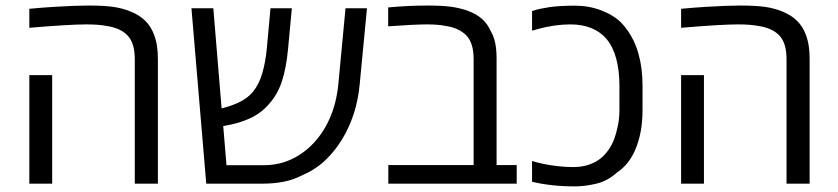

<svg xmlns="http://www.w3.org/2000/svg" viewBox="-20 -660 3010 690"><path d="M464.4 0V-447.8Q464.4 -504.9 438.7 -532.2Q413.1 -559.6 361.8 -566.9Q350.1 -569.3 331.8 -570.8Q313.5 -572.3 290 -572.3Q259.3 -572.3 209.2 -569.3Q159.2 -566.4 85.4 -560.1V-628.4Q108.4 -630.9 130.4 -632.3Q152.3 -633.8 172.9 -635.3Q211.9 -637.7 242.9 -638.9Q273.9 -640.1 297.4 -640.1Q352.5 -640.1 387 -635.3Q421.4 -630.4 451.7 -617.7Q481.9 -605 502 -585.4Q522 -565.9 533.7 -535.2Q541 -515.6 544.2 -494.6Q547.4 -473.6 547.4 -447.8V0ZM85.4 0V-390.1H167.5V0Z M721.2 0 668 -630.4H746.6L776.4 -270.5Q809.1 -278.3 838.9 -292.2Q868.7 -306.2 888.2 -329.1Q911.1 -356.9 922.6 -397Q934.1 -437 938.5 -482.4L952.1 -630.4H1028.8L1015.1 -482.9Q1008.8 -417.5 994.1 -370.8Q979.5 -324.2 949.7 -289.6Q922.4 -256.3 882.6 -236.8Q842.8 -217.3 785.6 -207.5Q784.7 -207.5 783.7 -207.3Q782.7 -207 782.2 -207L793.9 -66.4H930.2Q997.6 -66.4 1055.2 -102.8Q1112.8 -139.2 1150.4 -205.1Q1187.5 -272 1195.8 -356.4L1221.7 -630.4H1298.8L1272.5 -355.5Q1267.1 -299.3 1251 -250.2Q1234.9 -201.2 1209 -158.7Q1182.6 -115.7 1147.9 -83Q1113.3 -50.3 1065.4 -29.8Q1034.2 -13.7 998.8 -6.8Q963.4 0 925.3 0Z M1375.5 0V-66.9H1682.1V-447.8Q1682.1 -505.4 1655.8 -532.7Q1629.4 -560.1 1578.1 -567.4Q1565.9 -569.8 1550.3 -571Q1534.7 -572.3 1514.6 -572.3Q1491.7 -572.3 1457.5 -570.6Q1423.3 -568.8 1375 -565.4V-633.3Q1411.1 -636.7 1446.5 -638.4Q1481.9 -640.1 1517.1 -640.1Q1565.9 -640.1 1598.9 -636Q1631.8 -631.8 1661.6 -621.1Q1691.9 -609.9 1711.9 -592.3Q1731.9 -574.7 1744.1 -547.4Q1752 -534.2 1756.3 -519Q1760.7 -503.9 1762.7 -486.8Q1764.6 -469.7 1764.6 -449.7V-66.9H1836.9V0Z M2046.9 9.8Q2002 9.8 1964.4 5.6Q1926.8 1.5 1892.1 -6.8V-81.5Q1908.2 -76.2 1932.9 -71Q1957.5 -65.9 1985.6 -62.7Q2013.7 -59.6 2040 -59.6Q2071.8 -59.6 2096.9 -68.4Q2122.1 -77.1 2139.2 -91.3Q2155.8 -105 2168.2 -123.5Q2180.7 -142.1 2187.5 -161.1Q2194.8 -180.7 2200.4 -207.8Q2206.1 -234.9 2206.1 -265.1V-351.6Q2206.1 -405.3 2194.8 -448.2Q2183.6 -491.2 2159.7 -520Q2137.7 -545.9 2104.7 -559.1Q2071.8 -572.3 2030.3 -572.3Q2001.5 -572.3 1972.4 -568.1Q1943.4 -564 1913.1 -555.7Q1905.3 -553.2 1899.9 -551.8Q1894.5 -550.3 1892.1 -549.8V-620.1Q1907.7 -625.5 1921.4 -628.4Q1935.1 -631.3 1954.1 -634.3Q1974.1 -637.2 1997.3 -638.4Q2020.5 -639.6 2046.4 -639.6Q2096.2 -639.6 2140.4 -622.8Q2184.6 -606 2211.9 -579.1Q2225.6 -564.9 2236.8 -548.6Q2248 -532.2 2257.3 -513.2Q2268.1 -490.2 2275.1 -464.6Q2282.2 -439 2285.6 -410.9Q2289.1 -382.8 2289.1 -351.6V-265.1Q2289.1 -223.1 2282.5 -187.5Q2275.9 -151.9 2262.7 -121.1Q2251.5 -95.2 2235.4 -75Q2219.2 -54.7 2196.8 -39.6Q2163.1 -9.3 2122.6 0.2Q2082 9.8 2046.9 9.8Z M2806.6 0V-447.8Q2806.6 -504.9 2781 -532.2Q2755.4 -559.6 2704.1 -566.9Q2692.4 -569.3 2674.1 -570.8Q2655.8 -572.3 2632.3 -572.3Q2601.6 -572.3 2551.5 -569.3Q2501.5 -566.4 2427.7 -560.1V-628.4Q2450.7 -630.9 2472.7 -632.3Q2494.6 -633.8 2515.1 -635.3Q2554.2 -637.7 2585.2 -638.9Q2616.2 -640.1 2639.6 -640.1Q2694.8 -640.1 2729.2 -635.3Q2763.7 -630.4 2793.9 -617.7Q2824.2 -605 2844.2 -585.4Q2864.3 -565.9 2876 -535.2Q2883.3 -515.6 2886.5 -494.6Q2889.6 -473.6 2889.6 -447.8V0ZM2427.7 0V-390.1H2509.8V0Z"/></svg>

Font: Wonky
Style: Regular
Weight: 400
Designer: Monotype Design Team
Foundry: Monotype Imaging Inc.
Version: Version 3.000